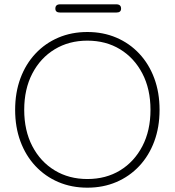

<svg xmlns="http://www.w3.org/2000/svg" viewBox="-20 -858 808 888"><path d="M718 -350Q718 -270 693.5 -204Q669 -138 624 -90Q579 -42 518 -16Q457 10 384 10Q311 10 250 -16Q189 -42 144 -90Q99 -138 74.5 -204Q50 -270 50 -350Q50 -430 74.5 -496Q99 -562 144 -610Q189 -658 250 -684Q311 -710 384 -710Q457 -710 518 -684Q579 -658 624 -610Q669 -562 693.5 -496Q718 -430 718 -350ZM676 -350Q676 -446 638.5 -518Q601 -590 535.5 -630Q470 -670 384 -670Q299 -670 233 -630Q167 -590 129.5 -518Q92 -446 92 -350Q92 -254 129.5 -182Q167 -110 233 -70Q299 -30 384 -30Q470 -30 535.5 -70Q601 -110 638.5 -182Q676 -254 676 -350ZM258 -800Q236 -800 236 -818Q236 -838 258 -838H518Q540 -838 540 -818Q540 -800 518 -800Z"/></svg>

Font: Quicksand Light Light
Style: Regular
Weight: 300
Version: Version 3.006